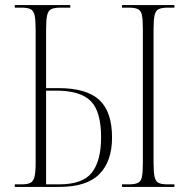

<svg xmlns="http://www.w3.org/2000/svg" viewBox="-20 -734 743 754"><path d="M38 0V-10H64Q88 -10 99.5 -16Q111 -22 115.5 -40Q120 -58 120 -94V-618Q120 -655 116 -673.5Q112 -692 100 -698Q88 -704 64 -704H38V-714H256V-704H218Q193 -704 181 -698Q169 -692 165 -673.5Q161 -655 161 -619V-388H209Q320 -388 370 -341.5Q420 -295 420 -194Q420 -101 370.5 -50.5Q321 0 213 0ZM459 0V-10H486Q510 -10 522 -16Q534 -22 537.5 -40Q541 -58 541 -95V-619Q541 -656 537.5 -674Q534 -692 522 -698Q510 -704 486 -704H459V-714H665V-704H640Q615 -704 603 -698Q591 -692 587 -673.5Q583 -655 583 -619V-95Q583 -58 587 -40Q591 -22 602.5 -16Q614 -10 638 -10H665V0ZM212 -10Q305 -10 341 -56.5Q377 -103 377 -194Q377 -297 336 -337.5Q295 -378 202 -378H161V-10Z"/></svg>

Font: Noto Serif Display Condensed ExtraLight
Style: Regular
Weight: 200
Width: 3
Designer: Monotype Design Team
Foundry: Monotype Imaging Inc.
Version: Version 2.009